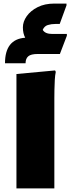

<svg xmlns="http://www.w3.org/2000/svg" viewBox="-20 -1054 396 1074"><path d="M72 -640 288 -660 292 -652Q288 -634 286.5 -607Q285 -580 284.5 -552Q284 -524 284 -504V0H72ZM108 -901Q108 -933 129.5 -963.5Q151 -994 190.5 -1014Q230 -1034 284 -1034H352V-1024L314 -920H290Q267 -920 247.5 -914Q228 -908 219 -887Q232 -864 273 -864H354V-854L315 -752H191Q153 -752 138 -739Q123 -726 123 -700H8Q8 -835 121 -843Q108 -867 108 -901Z"/></svg>

Font: Kufam Black
Style: Regular
Weight: 900
Designer: Wael Morcos, Artur Schmal
Foundry: Original Type
Version: Version 1.301; ttfautohint (v1.8.3)